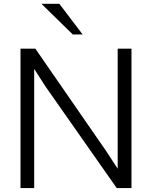

<svg xmlns="http://www.w3.org/2000/svg" viewBox="-20 -959 814 979"><path d="M351.1 -783.2 191.4 -939.5H282.7L401.4 -783.2ZM84.5 0V-710.9H160.2L522.5 -187L580.1 -98.6V-710.9H650.4V0H575.2L211.9 -518.1L154.3 -607.9V0Z"/></svg>

Font: Ride Light
Style: Regular
Weight: 300
Version: Version 3.000